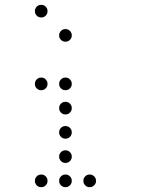

<svg xmlns="http://www.w3.org/2000/svg" viewBox="-20 -796 640 792"><path d="M149 -776Q139 -776 131.5 -768.5Q124 -761 124 -751V-749Q124 -739 131.5 -731.5Q139 -724 149 -724H151Q161 -724 168.5 -731.5Q176 -739 176 -749V-751Q176 -761 168.5 -768.5Q161 -776 151 -776ZM249 -676Q239 -676 231.5 -668.5Q224 -661 224 -651V-649Q224 -639 231.5 -631.5Q239 -624 249 -624H251Q261 -624 268.5 -631.5Q276 -639 276 -649V-651Q276 -661 268.5 -668.5Q261 -676 251 -676ZM149 -476Q139 -476 131.5 -468.5Q124 -461 124 -451V-449Q124 -439 131.5 -431.5Q139 -424 149 -424H151Q161 -424 168.5 -431.5Q176 -439 176 -449V-451Q176 -461 168.5 -468.5Q161 -476 151 -476ZM249 -476Q239 -476 231.5 -468.5Q224 -461 224 -451V-449Q224 -439 231.5 -431.5Q239 -424 249 -424H251Q261 -424 268.5 -431.5Q276 -439 276 -449V-451Q276 -461 268.5 -468.5Q261 -476 251 -476ZM249 -376Q239 -376 231.5 -368.5Q224 -361 224 -351V-349Q224 -339 231.5 -331.5Q239 -324 249 -324H251Q261 -324 268.5 -331.5Q276 -339 276 -349V-351Q276 -361 268.5 -368.5Q261 -376 251 -376ZM249 -276Q239 -276 231.5 -268.5Q224 -261 224 -251V-249Q224 -239 231.5 -231.5Q239 -224 249 -224H251Q261 -224 268.5 -231.5Q276 -239 276 -249V-251Q276 -261 268.5 -268.5Q261 -276 251 -276ZM249 -176Q239 -176 231.5 -168.5Q224 -161 224 -151V-149Q224 -139 231.5 -131.5Q239 -124 249 -124H251Q261 -124 268.5 -131.5Q276 -139 276 -149V-151Q276 -161 268.5 -168.5Q261 -176 251 -176ZM149 -76Q139 -76 131.5 -68.5Q124 -61 124 -51V-49Q124 -39 131.5 -31.5Q139 -24 149 -24H151Q161 -24 168.5 -31.5Q176 -39 176 -49V-51Q176 -61 168.5 -68.5Q161 -76 151 -76ZM249 -76Q239 -76 231.5 -68.5Q224 -61 224 -51V-49Q224 -39 231.5 -31.5Q239 -24 249 -24H251Q261 -24 268.5 -31.5Q276 -39 276 -49V-51Q276 -61 268.5 -68.5Q261 -76 251 -76ZM349 -76Q339 -76 331.5 -68.5Q324 -61 324 -51V-49Q324 -39 331.5 -31.5Q339 -24 349 -24H351Q361 -24 368.5 -31.5Q376 -39 376 -49V-51Q376 -61 368.5 -68.5Q361 -76 351 -76Z"/></svg>

Font: Doto Rounded
Style: Regular
Weight: 400
Monospace: yes
Version: Version 1.000